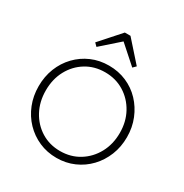

<svg xmlns="http://www.w3.org/2000/svg" viewBox="-210 -1095 1213 1268"><g transform="rotate(30 396.5 -461.5)"><path d="M398 10Q326 10 264.5 -17Q203 -44 157 -92Q111 -140 85.5 -204Q60 -268 60 -342Q60 -416 85 -479.5Q110 -543 156 -591Q202 -639 263 -665.5Q324 -692 396 -692Q468 -692 529.5 -665.5Q591 -639 636.5 -591Q682 -543 708 -479Q734 -415 734 -341Q734 -267 708.5 -203.5Q683 -140 637.5 -92Q592 -44 530.5 -17Q469 10 398 10ZM396 -41Q477 -41 541 -80.5Q605 -120 642 -188Q679 -256 679 -342Q679 -427 642 -494.5Q605 -562 541 -601.5Q477 -641 396 -641Q315 -641 251.5 -602Q188 -563 151.5 -495.5Q115 -428 115 -342Q115 -256 151.5 -188Q188 -120 251.5 -80.5Q315 -41 396 -41ZM261 -757 239 -779 376 -933H419L556 -779L534 -757L398 -878Z"/></g></svg>

Font: Outfit ExtraLight
Style: Regular
Weight: 200
Designer: Rodrigo Fuenzalida
Foundry: fragTYPE
Version: Version 1.100; ttfautohint (v1.8.4.7-5d5b);gftools[0.9.27]